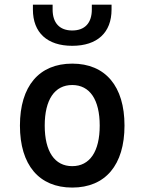

<svg xmlns="http://www.w3.org/2000/svg" viewBox="-20 -803 626 832"><path d="M293 9.8C436.5 9.8 519.5 -87.9 519.5 -258.8C519.5 -429.7 436.5 -527.3 293 -527.3C149.4 -527.3 66.4 -429.7 66.4 -258.8C66.4 -87.9 149.4 9.8 293 9.8ZM293 -83C216.8 -83 173.8 -146.5 173.8 -258.8C173.8 -371.1 216.8 -434.6 293 -434.6C369.1 -434.6 412.1 -371.1 412.1 -258.8C412.1 -146.5 369.1 -83 293 -83ZM293 -604.5C401.4 -604.5 463.4 -661.6 463.4 -761.7V-782.7H377.9V-761.7C377.9 -703.6 347.7 -670.9 293 -670.9C238.3 -670.9 208 -703.6 208 -761.7V-782.7H122.6V-761.7C122.6 -661.6 184.6 -604.5 293 -604.5Z"/></svg>

Font: Cascadia Mono NF
Style: Regular
Weight: 400
Monospace: yes
Designer: Aaron Bell
Foundry: Saja Typeworks
Version: Version 2404.023